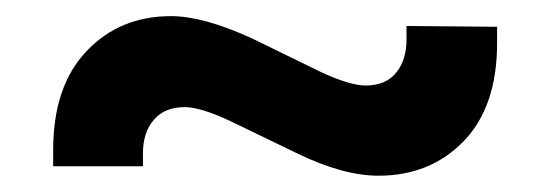

<svg xmlns="http://www.w3.org/2000/svg" viewBox="-20 -459 682 238"><path d="M449.2 -241.2Q405.3 -241.2 348.1 -269L265.1 -309.1Q228.5 -326.2 209 -326.2Q184.1 -326.2 170.7 -310.5Q157.2 -294.9 157.2 -269V-252.9H45.9V-272.9Q45.9 -352.1 87.2 -395.5Q128.4 -439 191.9 -439Q232.4 -439 293 -411.1L377 -370.1Q413.6 -353 433.1 -353Q458 -353 470.9 -368.7Q483.9 -384.3 483.9 -410.2V-426.8L596.2 -425.8V-405.8Q596.2 -326.7 554.7 -283.9Q513.2 -241.2 449.2 -241.2Z"/></svg>

Font: TASA Orbiter Deck SemiBold
Style: Regular
Weight: 600
Designer: Weizhong Zhang
Version: Version 1.000;Glyphs 3.1.2 (3151)